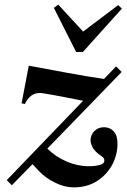

<svg xmlns="http://www.w3.org/2000/svg" viewBox="-20 -780 545 827"><path d="M31 18 9 -4 338 -346Q301 -353 258.5 -361.5Q216 -370 167 -378Q119 -387 93 -343L87 -332L73 -335L104 -497Q185 -482 271.5 -466Q358 -450 428 -440L480 -494L504 -470L184 -140Q219 -105 266.5 -84.5Q314 -64 362 -64Q379 -64 393 -66Q407 -68 417 -72Q429 -77 429.5 -88Q430 -99 419 -106Q388 -127 379 -145Q370 -163 370 -175Q370 -199 386.5 -215.5Q403 -232 428 -232Q453 -232 469.5 -214.5Q486 -197 486 -162Q486 -111 462 -68Q438 -25 396 1Q354 27 299 27Q257 27 215.5 6Q174 -15 147 -44L120 -73ZM231 -760 338 -644 489 -758 505 -743 337 -556H308L212 -746Z"/></svg>

Font: DeepMind Serif Display
Style: Italic
Weight: 400
Italic angle: -12°
Designer: Frank Grießhammer / Modifications: Colophon Foundry
Foundry: Colophon Foundry
Version: Version 5.003; ttfautohint (v1.8.2)